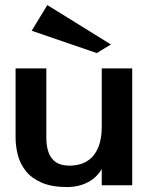

<svg xmlns="http://www.w3.org/2000/svg" viewBox="-20 -748 601 775"><path d="M251 7Q188.2 7 147.4 -11.1Q106.6 -29.1 83.7 -58.3Q60.8 -87.5 51.8 -122.7Q42.9 -157.9 42.9 -192.7V-472H167V-192.5Q167 -158.4 176 -132.9Q184.9 -107.5 205.5 -93.4Q226.1 -79.4 261.4 -79.4Q283.1 -79.4 305.4 -85.8Q327.7 -92.2 346.4 -108.6Q365.2 -125.1 377.5 -155.3Q389.9 -185.4 390.7 -233.1V-472H513.7V-0.2H390.7V-65.7Q377.6 -43.1 357 -26.7Q336.3 -10.4 309.3 -1.7Q282.3 7 251 7ZM370.5 -533.8 107.9 -623.9 171 -727.6 427.7 -568.5Z"/></svg>

Font: Panamera Thin
Style: Regular
Weight: 100
Designer: Bastien Sozeau
Foundry: NBR — Bastien Sozeau
Version: Version 3.003;gftools[0.9.33]